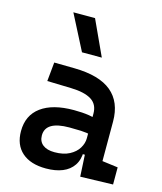

<svg xmlns="http://www.w3.org/2000/svg" viewBox="-119 -882 823 978"><g transform="rotate(15 293.0 -392.5)"><path d="M396 4.9 387.7 -148.4 377.9 -198.7V-322.8Q377.9 -371.6 341.8 -394.3Q305.7 -417 234.4 -418.9L107.9 -422.4L117.7 -522.5L224.6 -521Q356.4 -519 420.7 -465.6Q484.9 -412.1 484.9 -309.6V-101.1L567.9 -90.3V0ZM215.8 9.8Q134.3 9.8 89.4 -29.8Q44.4 -69.3 44.4 -141.6Q44.4 -225.1 105.2 -269.8Q166 -314.5 277.8 -314.5Q322.8 -314.5 357.7 -309.1Q392.6 -303.7 421.9 -293.5L400.4 -213.4Q368.2 -220.7 338.6 -221.9Q309.1 -223.1 278.3 -223.1Q152.8 -223.1 152.8 -147.9Q152.8 -116.2 174.8 -98.9Q196.8 -81.5 236.8 -81.5Q283.7 -81.5 315.2 -98.1Q346.7 -114.7 362.3 -140.4Q377.9 -166 377.9 -192.9V-242.2L404.3 -109.4H363.3L379.9 -125Q379.9 -80.1 359.6 -50Q339.4 -20 302.7 -5.1Q266.1 9.8 215.8 9.8ZM240.7 -609.4 145.5 -794.9H259.8L345.2 -609.4Z"/></g></svg>

Font: Cascadia Mono Medium
Style: Regular
Weight: 500
Monospace: yes
Designer: Aaron Bell
Foundry: Saja Typeworks
Version: Version 2407.024